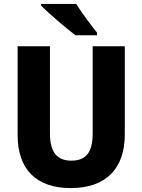

<svg xmlns="http://www.w3.org/2000/svg" viewBox="-20 -950 726 980"><path d="M369 -930H190V-921C226 -884 320 -804 365 -770H475V-784C447 -818 395 -887 369 -930ZM617 -263V-714H453V-270C453 -173 420 -130 344 -130C272 -130 235 -172 235 -269V-714H70V-260C70 -86 165 10 341 10C524 10 617 -93 617 -263Z"/></svg>

Font: Noto Sans Lao SemiCondensed ExtraBold
Style: Regular
Weight: 800
Width: 4
Designer: Monotype Design Team
Foundry: Monotype Imaging Inc.
Version: Version 2.003